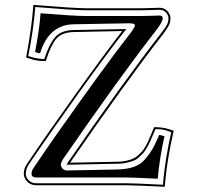

<svg xmlns="http://www.w3.org/2000/svg" viewBox="-20 -709 788 767"><path d="M610 5Q510 0 483 0H125Q106 0 106 -15Q106 -27 114 -38Q194 -157 313.5 -323.5Q433 -490 503 -579Q519 -601 519 -608Q519 -616 495 -616L274 -612Q175 -610 140 -496Q137 -496 120 -501Q137 -588 142 -656Q278 -645 323 -645H544Q561 -645 587 -646Q613 -647 617 -647Q630 -647 630 -636Q630 -622 606 -591Q450 -390 231 -72Q223 -58 223 -52Q223 -44 229.5 -36Q236 -28 248 -28L451 -32Q488 -33 515 -42.5Q542 -52 560.5 -74Q579 -96 588.5 -112.5Q598 -129 612 -161Q615 -167 616 -170Q620 -170 637 -165Q618 -81 610 5ZM483 31H125Q103 31 89 16.5Q75 2 75 -15Q75 -37 89 -56Q166 -171 281 -331.5Q396 -492 468 -585L275 -581Q226 -580 204 -553Q182 -526 164 -468L163 -465H160Q146 -465 134 -466.5Q122 -468 117.5 -469Q113 -470 101.5 -474Q90 -478 88 -478L84 -479L85 -483Q106 -593 113 -685V-689H117Q281 -676 323 -676H544Q564 -676 588.5 -677Q613 -678 617 -678Q637 -678 649 -664.5Q661 -651 661 -636Q661 -620 654 -606.5Q647 -593 631 -572Q481 -379 260 -59L450 -63Q469 -63 484 -66.5Q499 -70 510 -74.5Q521 -79 531 -88Q541 -97 547 -103.5Q553 -110 561 -124Q569 -138 572.5 -146Q576 -154 583.5 -172Q591 -190 595 -199L596 -201H598Q612 -201 623.5 -199.5Q635 -198 640.5 -197Q646 -196 656 -192.5Q666 -189 670 -188L674 -187L673 -183Q649 -77 641 7L638 38L634 37Q512 31 483 31ZM483 23Q515 23 631 29L633 6Q641 -77 664 -181Q661 -182 654 -184.5Q647 -187 643.5 -188Q640 -189 633.5 -190.5Q627 -192 619 -192.5Q611 -193 601 -193Q598 -186 590 -167.5Q582 -149 579 -142Q576 -135 567.5 -120Q559 -105 553 -98.5Q547 -92 536 -81.5Q525 -71 513.5 -67Q502 -63 486 -59Q470 -55 451 -55L246 -51L251 -60Q470 -378 624 -577Q640 -597 646.5 -609.5Q653 -622 653 -636Q653 -648 643 -659Q633 -670 617 -670Q613 -670 588.5 -669Q564 -668 544 -668H323Q277 -668 121 -681Q114 -592 93 -485Q130 -473 157 -473Q175 -530 199 -559Q223 -588 274 -589L485 -593L479 -586Q408 -496 291 -332.5Q174 -169 95 -52Q83 -34 83 -15Q83 -1 94.5 11Q106 23 125 23Z"/></svg>

Font: Linux Libertine Initials O
Style: Initials
Weight: 400
Designer: Philipp H. Poll
Foundry: Philipp H. Poll
Version: Version 5.0.6